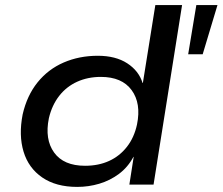

<svg xmlns="http://www.w3.org/2000/svg" viewBox="-20 -725 874 754"><path d="M283 9Q200 9 146 -28Q92 -65 72.5 -129.5Q53 -194 69 -276Q86 -350 127.5 -401.5Q169 -453 230 -479.5Q291 -506 364 -506Q434 -506 479.5 -476.5Q525 -447 540 -399H541L590 -705H695L583 0H488L505 -109H504Q482 -68 447 -42Q412 -16 370 -3.5Q328 9 283 9ZM314 -74Q367 -74 408.5 -93Q450 -112 478.5 -148.5Q507 -185 518 -236Q535 -319 497 -371Q459 -423 376 -423Q325 -423 283 -404Q241 -385 212.5 -348.5Q184 -312 172 -261Q155 -178 192.5 -126Q230 -74 314 -74ZM719 -512 751 -705H834L776 -512Z"/></svg>

Font: Nunito Sans 7pt SemiExpanded Medium
Style: Italic
Weight: 500
Width: 6
Italic angle: -9°
Designer: Vernon Adams
Foundry: Vernon Adams
Version: Version 3.101;gftools[0.9.27]